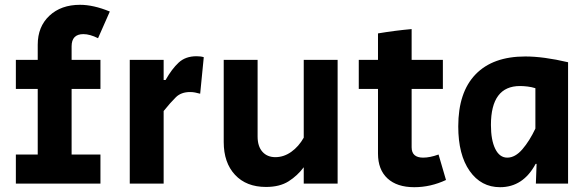

<svg xmlns="http://www.w3.org/2000/svg" viewBox="-20 -764 2444 799"><path d="M46 0V-121H137V-394H46V-515H137V-578Q137 -653 185.5 -698.5Q234 -744 313 -744Q369 -744 437 -716L388 -605Q354 -622 327 -622Q278 -622 278 -571V-515H398V-394H278V-121H398V0Z M520 0V-515H661V-431H669Q695 -477 723.5 -503.5Q752 -530 798 -530Q816 -530 828 -526L813 -374Q802 -377 792 -379Q782 -381 771 -381Q734 -381 712 -359.5Q690 -338 661 -302V0Z M1087 14Q1005 14 958 -36.5Q911 -87 911 -173V-515H1052V-196Q1052 -155 1072 -132.5Q1092 -110 1126 -110Q1161 -110 1192 -132Q1223 -154 1244 -191V-515H1385V0H1244V-68Q1218 -33 1181 -9.5Q1144 14 1087 14Z M1704 15Q1632 15 1592.5 -21.5Q1553 -58 1553 -125V-394H1473V-515H1553V-625Q1625 -637 1693 -643V-515H1823V-394H1693V-151Q1693 -108 1741 -108Q1769 -108 1805 -121L1836 -15Q1772 15 1704 15Z M2061 15Q1982 15 1934.5 -52.5Q1887 -120 1887 -238Q1887 -380 1959 -454.5Q2031 -529 2166 -529Q2242 -529 2344 -505V0H2210L2213 -82H2209Q2157 15 2061 15ZM2091 -108Q2124 -108 2154 -143Q2184 -178 2208 -229V-397Q2192 -402 2175 -404Q2158 -406 2144 -406Q2023 -406 2023 -244Q2023 -181 2041 -144.5Q2059 -108 2091 -108Z"/></svg>

Font: Secular One
Style: Regular
Weight: 400
Designer: Michal Sahar
Foundry: Hagilda
Version: Version 1.002; ttfautohint (v1.8.4.7-5d5b);gftools[0.9.29]